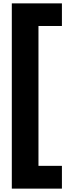

<svg xmlns="http://www.w3.org/2000/svg" viewBox="-20 -789 433 1138"><path d="M208 -635V194H347V329H50V-769H347V-635Z"/></svg>

Font: Lalezar
Style: Regular
Weight: 400
Designer: Borna Izadpanah
Foundry: Borna Izadpanah
Version: Version 1.003;November 28, 2018;FontCreator 11.5.0.2421 64-b